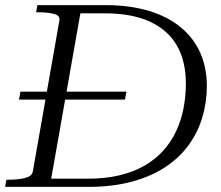

<svg xmlns="http://www.w3.org/2000/svg" viewBox="-32 -730 863 750"><path d="M42 -341 48 -372H462L456 -341ZM114 -710H378Q475 -710 549.5 -687.5Q624 -665 674.5 -623Q725 -581 750.5 -523Q776 -465 776 -394Q776 -331 758.5 -272Q741 -213 705 -163.5Q669 -114 614 -77.5Q559 -41 483.5 -20.5Q408 0 312 0H-12L-7 -28H3Q38 -28 65 -34.5Q92 -41 96 -59L200 -650Q204 -669 179.5 -675.5Q155 -682 119 -682H109ZM376 -678H282L168 -32H310Q380 -32 436 -45.5Q492 -59 534.5 -84Q577 -109 607.5 -143.5Q638 -178 657 -219.5Q676 -261 685 -307.5Q694 -354 694 -404Q694 -491 659 -552Q624 -613 553.5 -645.5Q483 -678 376 -678Z"/></svg>

Font: Roboto Serif 120pt Expanded Light
Style: Italic
Weight: 300
Width: 7
Italic angle: -10°
Designer: Greg Gazdowicz
Foundry: Commercial Type
Version: Version 1.008